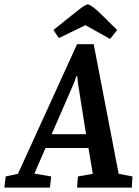

<svg xmlns="http://www.w3.org/2000/svg" viewBox="-68 -857 634 877"><path d="M-48 0 -42 -51 14 -63 284 -655H360L474 -63L537 -51L534 0H284L288 -51L356 -63L336 -181H140L89 -64L166 -51L160 0ZM168 -244H325L288 -478L285 -509H281L270 -478ZM435 -679 322 -742 201 -683 176 -720 261 -788Q283 -806 297 -816.5Q311 -827 320 -832Q329 -837 333 -837Q338 -837 348 -830.5Q358 -824 369.5 -814.5Q381 -805 391 -795L467 -720Z"/></svg>

Font: Faustina SemiBold
Style: Italic
Weight: 600
Italic angle: -8°
Designer: Alfonso Garcia
Foundry: http://www.omnibus-type.com
Version: Version 1.200